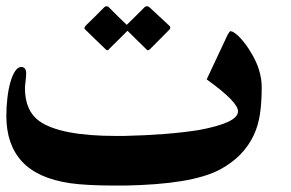

<svg xmlns="http://www.w3.org/2000/svg" viewBox="-20 -654 917 605"><path d="M514.2 -572.3Q516.6 -568.8 516.6 -566.4Q516.6 -563.5 512.7 -559.6Q497.6 -544.4 482.7 -529.3Q467.8 -514.2 453.1 -499.5Q449.2 -495.6 445.8 -495.6Q442.9 -495.6 440.4 -499.5Q425.8 -513.7 410.9 -528.3Q396 -543 381.8 -557.1Q367.7 -543 353 -528.3Q338.4 -513.7 323.7 -499.5Q321.3 -495.6 318.4 -495.6Q315.9 -495.6 312 -499.5Q296.9 -514.2 281.5 -528.8Q266.1 -543.5 251 -558.6Q246.1 -562.5 246.1 -565.4Q246.1 -569.3 252 -575.2Q266.1 -588.9 280.3 -602.8Q294.4 -616.7 308.1 -630.9Q311.5 -634.3 315.4 -634.3Q320.3 -634.3 323.2 -630.9Q336.4 -617.2 351.3 -602.8Q366.2 -588.4 379.4 -575.7Q392.1 -588.4 407.5 -603.3Q422.9 -618.2 435.1 -630.9Q438.5 -634.3 442.9 -634.3Q447.8 -634.3 451.2 -630.9ZM804.7 -379.9Q804.7 -332.5 799.3 -295.7Q793.9 -258.8 779.8 -228.5Q763.2 -193.4 736.6 -166.5Q710 -139.6 671.9 -119.1Q626.5 -95.7 553 -83.5Q479.5 -71.3 373.5 -69.3H342.8Q253.4 -69.3 201.2 -76.7Q98.1 -91.8 49.1 -145.3Q0 -198.7 0 -288.6Q0 -316.9 3.2 -344.5Q6.3 -372.1 12.5 -394Q18.6 -416 27.3 -429.4Q36.1 -442.9 46.9 -442.9Q62.5 -442.9 62.5 -422.4Q62.5 -419.4 62 -413.1Q61.5 -406.7 60.8 -399.7Q60.1 -392.6 59.3 -386.5Q58.6 -380.4 58.6 -377.4Q58.6 -340.8 69.8 -314.9Q81.1 -289.1 102.5 -273.4Q168 -225.6 347.2 -225.6H369.6Q437 -227.1 496.6 -231.7Q556.2 -236.3 606 -244.1Q667 -255.4 698.5 -270Q730 -284.7 730 -303.2Q730 -318.4 705.1 -343.5Q680.2 -368.7 631.3 -403.8L696.8 -543.5Q703.6 -555.2 705.6 -555.7Q711.9 -555.7 720.7 -549.3Q729.5 -543 738.5 -533Q747.6 -522.9 756.6 -510.5Q765.6 -498 772.5 -485.4V-485.8Q804.2 -433.1 804.7 -379.9Z"/></svg>

Font: XB Zar
Style: Bold
Weight: 700
Designer: Behnam
Foundry: Irmug
Version: Version 8.005 2009